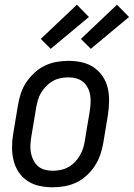

<svg xmlns="http://www.w3.org/2000/svg" viewBox="-20 -786 567 814"><path d="M203 8Q174 8 146.5 2Q119 -4 96.5 -19Q74 -34 59 -56.5Q44 -79 37.5 -106Q31 -133 31 -161.5Q31 -190 36 -219L56 -339Q60 -364 68 -389Q76 -414 91 -436.5Q106 -459 126 -477.5Q146 -496 170 -507.5Q194 -519 219.5 -523.5Q245 -528 270 -528Q299 -528 326.5 -522Q354 -516 376.5 -501Q399 -486 414.5 -463.5Q430 -441 436.5 -414Q443 -387 442.5 -358.5Q442 -330 438 -301L418 -181Q414 -156 405.5 -131Q397 -106 382.5 -83.5Q368 -61 348 -42.5Q328 -24 304 -12.5Q280 -1 254 3.5Q228 8 203 8ZM204 -62Q220 -62 237 -65.5Q254 -69 269.5 -77.5Q285 -86 297.5 -99Q310 -112 319 -127.5Q328 -143 333 -159.5Q338 -176 340 -192L360 -312Q363 -330 364 -347.5Q365 -365 362.5 -381.5Q360 -398 352.5 -413Q345 -428 332.5 -438.5Q320 -449 304 -453.5Q288 -458 270 -458Q254 -458 236.5 -454.5Q219 -451 204 -442.5Q189 -434 176 -421Q163 -408 154 -392.5Q145 -377 140.5 -360.5Q136 -344 133 -328L113 -208Q110 -190 109 -172.5Q108 -155 111 -138.5Q114 -122 121.5 -107Q129 -92 141 -81.5Q153 -71 169.5 -66.5Q186 -62 204 -62ZM365 -579 323 -621 476 -766 527 -714ZM195 -579 153 -621 306 -766 357 -714Z"/></svg>

Font: Iosevka Oblique
Style: Regular
Weight: 400
Italic angle: -9°
Monospace: yes
Designer: Belleve Invis
Foundry: Belleve Invis
Version: Version 32.5.0; ttfautohint (v1.8.4)